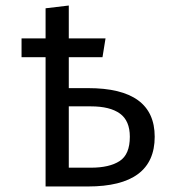

<svg xmlns="http://www.w3.org/2000/svg" viewBox="-20 -675 640 695"><path d="M229 -536H362L351 -468H229V-356H299Q540 -356 540 -180Q540 0 298 0H145V-468H58V-536H145V-645L229 -655ZM229 -290V-68H309Q376 -68 413 -92Q450 -116 450 -180Q450 -238 414 -264Q378 -290 309 -290Z"/></svg>

Font: FiraDG Mono
Style: Regular
Weight: 400
Designer: Carrois Corporate & Edenspiekermann AG
Foundry: Carrois Corporate GbR & Edenspiekermann AG
Version: Version 3.206